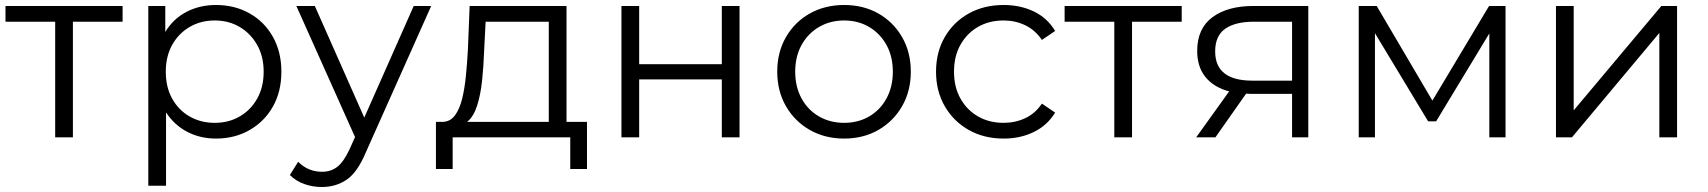

<svg xmlns="http://www.w3.org/2000/svg" viewBox="-20 -550 6839 769"><path d="M201 0V-463H2V-526H471V-463H272V0Z M845 5Q782 5 730 -22Q678 -49 645 -100V194H574V-526H642V-422Q674 -475 727 -502.5Q780 -530 845 -530Q920 -530 979.5 -496.5Q1039 -463 1073 -402.5Q1107 -342 1107 -263Q1107 -183 1073 -123Q1039 -63 979.5 -29Q920 5 845 5ZM840 -58Q896 -58 940 -83.5Q984 -109 1010 -155Q1036 -201 1036 -263Q1036 -324 1010 -370Q984 -416 940 -442Q896 -468 840 -468Q784 -468 739.5 -442Q695 -416 669.5 -370Q644 -324 644 -263Q644 -201 669.5 -155Q695 -109 739.5 -83.5Q784 -58 840 -58Z M1269 199Q1232 199 1198.5 187Q1165 175 1141 151L1174 98Q1214 138 1270 138Q1305 138 1330.5 118.5Q1356 99 1379 50L1402 -1L1167 -526H1241L1439 -79L1637 -526H1707L1444 63Q1411 141 1368 170Q1325 199 1269 199Z M1726 127V-62H1756Q1785 -64 1803 -89Q1821 -114 1831 -154.5Q1841 -195 1846 -246Q1851 -297 1854 -350L1861 -526H2249V-62H2331V127H2264V0H1793V127ZM2178 -62V-463H1925L1919 -346Q1917 -286 1911 -228.5Q1905 -171 1891 -127Q1877 -83 1851 -62Z M2469 0V-526H2540V-293H2871V-526H2942V0H2871V-232H2540V0Z M3361 5Q3284 5 3223.5 -29.5Q3163 -64 3128 -124.5Q3093 -185 3093 -263Q3093 -341 3128 -401.5Q3163 -462 3223.5 -496Q3284 -530 3361 -530Q3438 -530 3498 -496Q3558 -462 3593 -401.5Q3628 -341 3628 -263Q3628 -185 3593 -124.5Q3558 -64 3498 -29.5Q3438 5 3361 5ZM3361 -58Q3417 -58 3461 -83.5Q3505 -109 3530.5 -155.5Q3556 -202 3556 -263Q3556 -324 3530.5 -370Q3505 -416 3461 -442Q3417 -468 3361 -468Q3305 -468 3260.5 -442Q3216 -416 3190.5 -370Q3165 -324 3165 -263Q3165 -202 3190.5 -155.5Q3216 -109 3260.5 -83.5Q3305 -58 3361 -58Z M4000 5Q3921 5 3860 -29.5Q3799 -64 3764 -124.5Q3729 -185 3729 -263Q3729 -341 3764 -401.5Q3799 -462 3860 -496Q3921 -530 4000 -530Q4067 -530 4121 -504Q4175 -478 4206 -426L4153 -390Q4126 -430 4086 -449Q4046 -468 4000 -468Q3942 -468 3897.5 -442.5Q3853 -417 3827 -371Q3801 -325 3801 -263Q3801 -201 3827 -155Q3853 -109 3897.5 -83.5Q3942 -58 4000 -58Q4046 -58 4086 -76.5Q4126 -95 4153 -135L4206 -99Q4175 -48 4121 -21.5Q4067 5 4000 5Z M4443 0V-463H4244V-526H4713V-463H4514V0Z M5155 0V-174H4990Q4980 -174 4971 -175L4848 0H4771L4903 -184Q4842 -200 4808.5 -241Q4775 -282 4775 -346Q4775 -436 4836 -481Q4897 -526 4999 -526H5220V0ZM5155 -227V-463H5001Q4928 -463 4887.5 -435Q4847 -407 4847 -344Q4847 -227 4996 -227Z M5422 0V-526H5494L5717 -147L5944 -526H6010V0H5945V-416L5732 -64H5700L5487 -417V0Z M6212 0V-526H6283V-108L6634 -526H6697V0H6626V-418L6276 0Z"/></svg>

Font: Montserrat
Style: Regular
Weight: 400
Designer: Julieta Ulanovsky
Foundry: Julieta Ulanovsky
Version: Version 9.000; ttfautohint (v1.8.4.7-5d5b)